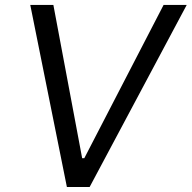

<svg xmlns="http://www.w3.org/2000/svg" viewBox="-20 -747 766 767"><path d="M100.9 -727.3H193.2L308.2 -115.1H316.8L633.5 -727.3H725.9L338.1 0H247.2Z"/></svg>

Font: Inter P
Style: Italic
Weight: 400
Italic angle: -9.40001°
Designer: Rasmus Andersson
Foundry: rsms
Version: Version 3.018;git-588b23468